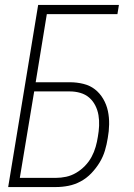

<svg xmlns="http://www.w3.org/2000/svg" viewBox="-20 -755 540 775"><path d="M13 0 134 -735H460L454 -698H169L124 -423H262Q290 -423 316.5 -416.5Q343 -410 363 -394.5Q383 -379 396.5 -356Q410 -333 415.5 -307Q421 -281 420.5 -253Q420 -225 415 -198Q411 -172 403.5 -147Q396 -122 382 -99Q368 -76 349 -56Q330 -36 306 -23Q282 -10 256.5 -5Q231 0 206 0ZM205 -37Q226 -37 247 -41.5Q268 -46 287.5 -57.5Q307 -69 323 -85.5Q339 -102 349.5 -121.5Q360 -141 366 -162Q372 -183 375 -203Q379 -225 380 -247Q381 -269 377.5 -290Q374 -311 364.5 -329.5Q355 -348 340 -361Q325 -374 304.5 -380Q284 -386 262 -386H118L60 -37Z"/></svg>

Font: Iosevka SS18 Extralight
Style: Italic
Weight: 200
Italic angle: -9°
Monospace: yes
Designer: Belleve Invis
Foundry: Belleve Invis
Version: Version 25.1.1; ttfautohint (v1.8.4)